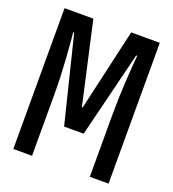

<svg xmlns="http://www.w3.org/2000/svg" viewBox="-131 -814 825 915"><g transform="rotate(20 281.5 -357.0)"><path d="M40 0H135V-321C135 -422 124 -565 118 -620H123L231 -183H330L438 -619H443C437 -556 428 -420 428 -324V0H523V-714H378L283 -299H279L186 -714H40Z"/></g></svg>

Font: Noto Sans Mono SemiCondensed Medium
Style: Regular
Weight: 500
Width: 4
Designer: Monotype Design Team
Foundry: Monotype Imaging Inc.
Version: Version 2.014